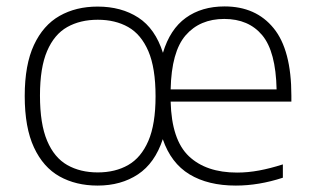

<svg xmlns="http://www.w3.org/2000/svg" viewBox="-20 -569 975 598"><path d="M284 9Q216.5 9 165.5 -19.5Q114.5 -48 85.8 -109.8Q57 -171.5 57 -270Q57 -367.5 85.8 -429Q114.5 -490.5 165.5 -519.5Q216.5 -548.5 284 -548.5Q358 -548.5 410.8 -514.2Q463.5 -480 487.5 -404.5Q509.5 -478 558.8 -513.5Q608 -549 679.5 -549Q777 -549 832.2 -481.2Q887.5 -413.5 887.5 -271V-252.5H511.5Q514.5 -133.5 568.2 -82.5Q622 -31.5 718.5 -31.5Q752 -31.5 787 -38Q822 -44.5 861 -57V-15.5Q786 9 714.5 9Q628 9 570.2 -26Q512.5 -61 487 -135.5Q462.5 -61 409.8 -26Q357 9 284 9ZM678.5 -510Q602.5 -510 558.2 -459Q514 -408 511.5 -290.5H841.5Q839 -408.5 796.8 -459.2Q754.5 -510 678.5 -510ZM284.5 -32Q339 -32 379.2 -55Q419.5 -78 442 -130Q464.5 -182 464.5 -269Q464.5 -357.5 442 -409.8Q419.5 -462 379.2 -484.8Q339 -507.5 284.5 -507.5Q230 -507.5 189.5 -484.8Q149 -462 126.8 -410.2Q104.5 -358.5 104.5 -271.5Q104.5 -183 126.8 -130.5Q149 -78 189.5 -55Q230 -32 284.5 -32Z"/></svg>

Font: Encode Sans SemiExpanded SemiExpanded ExtraLight
Style: Regular
Weight: 200
Width: 6
Designer: Multiple Designers
Foundry: Impallari Type
Version: Version 3.000; ttfautohint (v1.8.3) -l 8 -r 50 -G 200 -x 14 